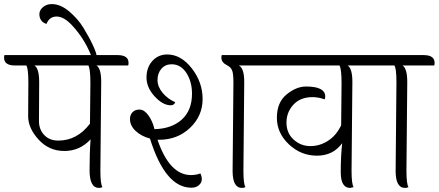

<svg xmlns="http://www.w3.org/2000/svg" viewBox="-59 -916 2150 941"><path d="M133 -515 132 -322Q132 -282 157.5 -254.5Q183 -227 227 -227Q319 -227 382 -310Q384 -438 384 -509Q384 -580 374 -595H110Q133 -580 133 -515ZM79 -346 80 -513Q80 -580 70 -595H15Q-39 -595 -39 -633Q-39 -642 -37 -646H517Q571 -646 571 -608Q571 -599 569 -595H414Q437 -580 437 -515L433 -80Q433 -14 443 1Q435 5 426 5Q380 5 380 -81.5Q380 -168 385 -233Q332 -176 256.5 -176Q181 -176 130 -232Q79 -288 79 -346Z M294 -792Q254 -835 218.5 -835Q183 -835 169 -799Q153 -803 143.5 -815.5Q134 -828 134 -847Q134 -866 151.5 -881Q169 -896 195 -896Q237 -896 279.5 -860.5Q322 -825 350 -779.5Q378 -734 396 -695Q414 -656 414 -644Q414 -624 395 -624Q362 -719 294 -792Z M721 -231H713Q772 -58 877 -58Q901 -58 923 -66Q930 -53 930 -37Q930 -21 916 -8.5Q902 4 879 4Q751 4 676 -237Q634 -248 606 -274Q578 -300 578 -333Q578 -352 590 -365.5Q602 -379 625 -379Q648 -379 668.5 -350.5Q689 -322 698 -283Q782 -285 832 -330Q882 -375 882 -457Q882 -516 854.5 -558.5Q827 -601 782 -601Q751 -601 732 -579Q713 -557 713 -524Q713 -491 738 -461Q763 -431 800 -415Q794 -400 778 -400Q739 -400 699 -443.5Q659 -487 659 -536Q659 -585 687.5 -617Q716 -649 761 -649Q828 -649 881 -581Q934 -513 934 -430.5Q934 -348 872.5 -289.5Q811 -231 721 -231ZM1081 -78 1085 -513Q1085 -555 1078.5 -571Q1072 -587 1054 -596Q1026 -610 1026 -633Q1026 -642 1028 -646H1218Q1272 -646 1272 -608Q1272 -599 1270 -595H1112Q1138 -581 1138 -515L1134 -80Q1134 -14 1144 1Q1136 5 1127 5Q1081 5 1081 -78Z M1668 -515 1664 -80Q1664 -14 1674 1L1657 5Q1611 5 1611 -72.5Q1611 -150 1618 -214Q1573 -153 1494.5 -153Q1416 -153 1357 -208.5Q1298 -264 1298 -339Q1298 -414 1345.5 -453Q1393 -492 1441 -492Q1535 -492 1535 -443Q1535 -435 1532 -429Q1502 -440 1473 -440Q1413 -440 1379 -403Q1345 -366 1345 -315Q1345 -264 1380 -232Q1415 -200 1462 -200Q1509 -200 1549.5 -226.5Q1590 -253 1613 -302Q1615 -436 1615 -507Q1615 -578 1605 -595H1264Q1210 -595 1210 -633Q1210 -642 1212 -646H1748Q1802 -646 1802 -608Q1802 -599 1800 -595H1645Q1668 -580 1668 -515Z M1880 -78 1884 -513Q1884 -580 1874 -595H1790Q1736 -595 1736 -633Q1736 -642 1738 -646H2017Q2071 -646 2071 -608Q2071 -599 2069 -595H1914Q1937 -580 1937 -515L1933 -80Q1933 -14 1943 1Q1935 5 1926 5Q1880 5 1880 -78Z"/></svg>

Font: Laila Light
Style: Regular
Weight: 300
Designer: Hitesh Malaviya
Foundry: Indian Type Foundry
Version: Version 1.302;PS 1.0;hotconv 1.0.78;makeotf.lib2.5.61930; tt